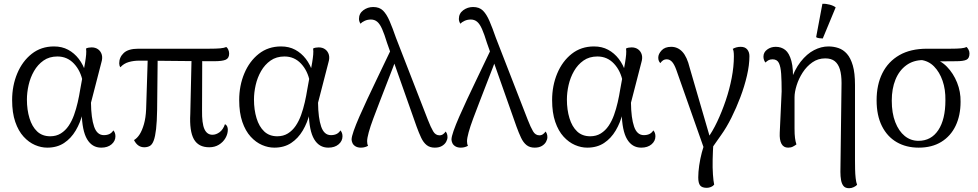

<svg xmlns="http://www.w3.org/2000/svg" viewBox="-20 -766 5162 1013"><path d="M229 13Q197 13 164.5 -1Q132 -15 104.5 -45Q77 -75 60.5 -123Q44 -171 44 -238Q44 -314 71 -378.5Q98 -443 147.5 -482Q197 -521 265 -521Q307 -521 339.5 -503.5Q372 -486 395.5 -455.5Q419 -425 433 -382L417 -333Q406 -392 370.5 -430Q335 -468 283 -468Q240 -468 209.5 -446.5Q179 -425 159.5 -391Q140 -357 131 -317.5Q122 -278 122 -241Q122 -187 135.5 -142.5Q149 -98 176 -72.5Q203 -47 245 -47Q277 -47 301 -62Q325 -77 342 -102Q359 -127 370.5 -159Q382 -191 390 -226Q398 -261 403 -293L429 -436Q433 -460 434.5 -478Q436 -496 434 -510Q439 -513 447 -514.5Q455 -516 463 -516Q484 -516 498 -505.5Q512 -495 517 -477.5Q522 -460 515 -437L460 -224Q461 -143 476.5 -98Q492 -53 528 -53Q545 -53 557.5 -59Q570 -65 578 -78Q589 -66 589 -47Q589 -22 568.5 -4.5Q548 13 514 13Q466 13 439.5 -31.5Q413 -76 411 -172L416 -168Q404 -119 379.5 -77.5Q355 -36 318 -11.5Q281 13 229 13Z M1084 11Q1027 11 1003 -31.5Q979 -74 984 -165L991 -474H1047L1046 -184Q1045 -115 1058.5 -85Q1072 -55 1101 -55Q1120 -55 1138.5 -68.5Q1157 -82 1167 -111Q1175 -107 1178.5 -99Q1182 -91 1182 -82Q1182 -59 1169.5 -37.5Q1157 -16 1135 -2.5Q1113 11 1084 11ZM741 11Q706 11 687 -27Q704 -37 717 -57.5Q730 -78 739.5 -111Q749 -144 751 -190L760 -475H812L809 -186Q808 -124 803.5 -85Q799 -46 791 -24.5Q783 -3 770.5 4Q758 11 741 11ZM615 -411Q609 -420 609 -432Q609 -464 633 -486.5Q657 -509 710 -509H1083Q1122 -509 1142.5 -511Q1163 -513 1174 -518Q1180 -514 1184.5 -504Q1189 -494 1189 -483Q1189 -459 1171 -451Q1153 -443 1110 -443Q1059 -443 1006 -443.5Q953 -444 902 -444.5Q851 -445 803 -445.5Q755 -446 714 -446Q685 -446 659 -438.5Q633 -431 615 -411Z M1427 13Q1395 13 1362.5 -1Q1330 -15 1302.5 -45Q1275 -75 1258.5 -123Q1242 -171 1242 -238Q1242 -314 1269 -378.5Q1296 -443 1345.5 -482Q1395 -521 1463 -521Q1505 -521 1537.5 -503.5Q1570 -486 1593.5 -455.5Q1617 -425 1631 -382L1615 -333Q1604 -392 1568.5 -430Q1533 -468 1481 -468Q1438 -468 1407.5 -446.5Q1377 -425 1357.5 -391Q1338 -357 1329 -317.5Q1320 -278 1320 -241Q1320 -187 1333.5 -142.5Q1347 -98 1374 -72.5Q1401 -47 1443 -47Q1475 -47 1499 -62Q1523 -77 1540 -102Q1557 -127 1568.5 -159Q1580 -191 1588 -226Q1596 -261 1601 -293L1627 -436Q1631 -460 1632.5 -478Q1634 -496 1632 -510Q1637 -513 1645 -514.5Q1653 -516 1661 -516Q1682 -516 1696 -505.5Q1710 -495 1715 -477.5Q1720 -460 1713 -437L1658 -224Q1659 -143 1674.5 -98Q1690 -53 1726 -53Q1743 -53 1755.5 -59Q1768 -65 1776 -78Q1787 -66 1787 -47Q1787 -22 1766.5 -4.5Q1746 13 1712 13Q1664 13 1637.5 -31.5Q1611 -76 1609 -172L1614 -168Q1602 -119 1577.5 -77.5Q1553 -36 1516 -11.5Q1479 13 1427 13Z M2274 13Q2248 13 2231 -0.5Q2214 -14 2202 -39.5Q2190 -65 2178 -98L2022 -540Q2008 -586 1996 -613Q1984 -640 1970 -651.5Q1956 -663 1937 -663Q1919 -663 1904 -656Q1889 -649 1882 -641Q1879 -645 1876.5 -652Q1874 -659 1874 -666Q1874 -695 1897 -712Q1920 -729 1949 -729Q1982 -729 2001 -710Q2020 -691 2035.5 -655Q2051 -619 2069 -567L2237 -135Q2253 -94 2265.5 -73Q2278 -52 2299 -52Q2310 -52 2318.5 -58.5Q2327 -65 2331 -72Q2335 -68 2338 -60.5Q2341 -53 2341 -42Q2341 -31 2334 -18Q2327 -5 2312 4Q2297 13 2274 13ZM1884 13Q1867 13 1855.5 6Q1844 -1 1839.5 -11.5Q1835 -22 1835 -30Q1835 -44 1846 -75.5Q1857 -107 1876 -150.5Q1895 -194 1918 -243Q1941 -292 1964.5 -341Q1988 -390 2008.5 -433Q2029 -476 2043 -505L2077 -476Q2068 -448 2052.5 -408Q2037 -368 2019 -321.5Q2001 -275 1983 -228.5Q1965 -182 1949.5 -140.5Q1934 -99 1925.5 -68Q1917 -37 1917 -21Q1917 -15 1918 -8.5Q1919 -2 1922 3Q1916 7 1906 10Q1896 13 1884 13Z M2801 13Q2775 13 2758 -0.5Q2741 -14 2729 -39.5Q2717 -65 2705 -98L2549 -540Q2535 -586 2523 -613Q2511 -640 2497 -651.5Q2483 -663 2464 -663Q2446 -663 2431 -656Q2416 -649 2409 -641Q2406 -645 2403.5 -652Q2401 -659 2401 -666Q2401 -695 2424 -712Q2447 -729 2476 -729Q2509 -729 2528 -710Q2547 -691 2562.5 -655Q2578 -619 2596 -567L2764 -135Q2780 -94 2792.5 -73Q2805 -52 2826 -52Q2837 -52 2845.5 -58.5Q2854 -65 2858 -72Q2862 -68 2865 -60.5Q2868 -53 2868 -42Q2868 -31 2861 -18Q2854 -5 2839 4Q2824 13 2801 13ZM2411 13Q2394 13 2382.5 6Q2371 -1 2366.5 -11.5Q2362 -22 2362 -30Q2362 -44 2373 -75.5Q2384 -107 2403 -150.5Q2422 -194 2445 -243Q2468 -292 2491.5 -341Q2515 -390 2535.5 -433Q2556 -476 2570 -505L2604 -476Q2595 -448 2579.5 -408Q2564 -368 2546 -321.5Q2528 -275 2510 -228.5Q2492 -182 2476.5 -140.5Q2461 -99 2452.5 -68Q2444 -37 2444 -21Q2444 -15 2445 -8.5Q2446 -2 2449 3Q2443 7 2433 10Q2423 13 2411 13Z M3078 13Q3046 13 3013.5 -1Q2981 -15 2953.5 -45Q2926 -75 2909.5 -123Q2893 -171 2893 -238Q2893 -314 2920 -378.5Q2947 -443 2996.5 -482Q3046 -521 3114 -521Q3156 -521 3188.5 -503.5Q3221 -486 3244.5 -455.5Q3268 -425 3282 -382L3266 -333Q3255 -392 3219.5 -430Q3184 -468 3132 -468Q3089 -468 3058.5 -446.5Q3028 -425 3008.5 -391Q2989 -357 2980 -317.5Q2971 -278 2971 -241Q2971 -187 2984.5 -142.5Q2998 -98 3025 -72.5Q3052 -47 3094 -47Q3126 -47 3150 -62Q3174 -77 3191 -102Q3208 -127 3219.5 -159Q3231 -191 3239 -226Q3247 -261 3252 -293L3278 -436Q3282 -460 3283.5 -478Q3285 -496 3283 -510Q3288 -513 3296 -514.5Q3304 -516 3312 -516Q3333 -516 3347 -505.5Q3361 -495 3366 -477.5Q3371 -460 3364 -437L3309 -224Q3310 -143 3325.5 -98Q3341 -53 3377 -53Q3394 -53 3406.5 -59Q3419 -65 3427 -78Q3438 -66 3438 -47Q3438 -22 3417.5 -4.5Q3397 13 3363 13Q3315 13 3288.5 -31.5Q3262 -76 3260 -172L3265 -168Q3253 -119 3228.5 -77.5Q3204 -36 3167 -11.5Q3130 13 3078 13Z M3726 30 3697 25 3548 -398Q3537 -428 3525 -440.5Q3513 -453 3498 -453Q3486 -453 3477.5 -447Q3469 -441 3464 -433Q3459 -438 3456 -445Q3453 -452 3453 -462Q3453 -481 3470.5 -500Q3488 -519 3521 -519Q3556 -519 3580.5 -492.5Q3605 -466 3619 -408L3732 -20L3710 -32Q3739 -71 3764 -124Q3789 -177 3809 -236Q3829 -295 3840.5 -355Q3852 -415 3852 -469Q3852 -484 3850.5 -494Q3849 -504 3846 -508Q3854 -513 3865 -516Q3876 -519 3888 -519Q3911 -519 3922.5 -505Q3934 -491 3934 -470Q3934 -423 3921 -367Q3908 -311 3886.5 -254Q3865 -197 3839 -145Q3813 -93 3785 -54ZM3709 225Q3684 225 3674 212.5Q3664 200 3664 170Q3664 142 3669 107Q3674 72 3683 38Q3692 4 3702 -19L3744 -14Q3741 31 3740 75Q3739 119 3741.5 154.5Q3744 190 3748 208Q3742 216 3731 220.5Q3720 225 3709 225Z M4460 227Q4440 227 4430.5 215.5Q4421 204 4417.5 184.5Q4414 165 4414 141L4420 -328Q4420 -371 4411.5 -399.5Q4403 -428 4384.5 -443Q4366 -458 4334 -458Q4296 -458 4266 -437Q4236 -416 4215 -383.5Q4194 -351 4183 -315.5Q4172 -280 4172 -253V-88Q4172 -57 4174.5 -38Q4177 -19 4182 -4Q4174 2 4163.5 7.5Q4153 13 4138 13Q4114 13 4103 -7.5Q4092 -28 4094 -66L4104 -284Q4104 -338 4101.5 -376Q4099 -414 4089.5 -433.5Q4080 -453 4056 -453Q4043 -453 4034 -448Q4025 -443 4019 -436Q4014 -441 4011 -449.5Q4008 -458 4008 -467Q4008 -490 4027.5 -504.5Q4047 -519 4073 -519Q4102 -519 4123 -502.5Q4144 -486 4155.5 -444Q4167 -402 4163 -326L4149 -331Q4171 -398 4204 -440Q4237 -482 4275 -501.5Q4313 -521 4351 -521Q4378 -521 4403.5 -512.5Q4429 -504 4448.5 -482Q4468 -460 4479.5 -420.5Q4491 -381 4491 -318V79Q4491 101 4491.5 126.5Q4492 152 4494.5 174Q4497 196 4502 209Q4497 215 4485 221Q4473 227 4460 227ZM4321 -563Q4313 -563 4302 -564.5Q4291 -566 4286 -570L4319 -746Q4337 -747 4357.5 -741.5Q4378 -736 4389 -727Z M4827 13Q4761 13 4711 -16Q4661 -45 4633 -101Q4605 -157 4605 -237Q4605 -319 4635.5 -380Q4666 -441 4725 -475Q4784 -509 4871 -509H4994Q5031 -509 5050.5 -511Q5070 -513 5080 -518Q5085 -513 5090 -504Q5095 -495 5095 -484Q5095 -458 5078.5 -450.5Q5062 -443 5025 -443L4905 -442L4851 -449Q4799 -449 4761.5 -421.5Q4724 -394 4704.5 -346Q4685 -298 4685 -235Q4685 -169 4703.5 -121.5Q4722 -74 4753.5 -48.5Q4785 -23 4826 -23Q4893 -23 4930.5 -79.5Q4968 -136 4968 -237Q4969 -294 4953 -340Q4937 -386 4908 -415.5Q4879 -445 4837 -450L4898 -457Q4942 -449 4976 -414Q5010 -379 5029.5 -330.5Q5049 -282 5048 -229Q5048 -157 5022 -102.5Q4996 -48 4946.5 -17.5Q4897 13 4827 13Z"/></svg>

Font: Arima
Style: Regular
Weight: 400
Designer: Joana Correia and Natanael Gama
Foundry: NDISCOVER
Version: Version 1.101;gftools[0.9.23]